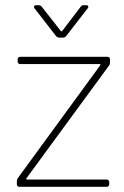

<svg xmlns="http://www.w3.org/2000/svg" viewBox="-20 -720 478 740"><path d="M113 -688 196 -581C199 -577 204 -575 209 -575H222C227 -575 232 -577 235 -581L318 -688C323 -694 320 -700 312 -700H304C299 -700 294 -699 291 -694L220 -601C219 -599 216 -598 214 -601L141 -694C138 -698 133 -700 128 -700H119C114 -700 111 -697 111 -694C111 -692 111 -690 113 -688ZM55 0H391C397 0 401 -4 401 -10V-18C401 -24 397 -28 391 -28H84C81 -28 80 -31 82 -33L400 -467C403 -471 404 -475 404 -480V-491C404 -497 400 -501 394 -501H58C52 -501 48 -497 48 -491V-483C48 -477 52 -473 58 -473H364C367 -473 368 -470 366 -468L49 -34C46 -30 45 -26 45 -21V-10C45 -4 49 0 55 0Z"/></svg>

Font: Barlow Thin
Style: Regular
Weight: 250
Designer: Jeremy Tribby
Foundry: Tribby Type
Version: Version 1.422;hotconv 1.0.109;makeotfexe 2.5.65596